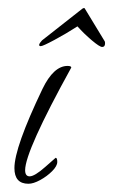

<svg xmlns="http://www.w3.org/2000/svg" viewBox="-20 -440 275 466"><path d="M49 6Q15 6 15 -32Q15 -82 83 -224Q110 -280 144 -280Q153 -280 153 -276Q41 -73 41 -27Q41 -12 52 -12Q64 -12 90 -35L115 -57Q119 -57 119 -47Q119 -37 106.5 -24.5Q94 -12 77.5 -3Q61 6 49 6ZM228 -326Q222 -326 203 -342Q184 -358 168 -376Q140 -358 112 -343Q84 -328 79 -328Q75 -328 75 -331Q75 -333 77.5 -336.5Q80 -340 82 -342L180 -419Q185 -422 186 -419L234 -340Q235 -339 235 -335Q235 -326 228 -326Z"/></svg>

Font: Petemoss
Style: Regular
Weight: 400
Designer: Robert E. Leuschke
Foundry: Robert E. Leuschke
Version: Version 1.010; ttfautohint (v1.8.3)